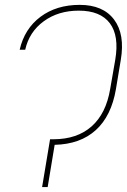

<svg xmlns="http://www.w3.org/2000/svg" viewBox="-20 -757 514 777"><path d="M186.5 -193.4H196.8Q292.5 -193.8 350.8 -245.6Q409.2 -297.4 425.8 -396.5L446.3 -514.6Q462.9 -611.8 424.6 -662.8Q386.2 -713.9 298.8 -713.9Q215.8 -713.9 157 -670.9Q98.1 -627.9 82 -555.7H59.6Q79.1 -640.6 143.8 -689Q208.5 -737.3 302.7 -737.3Q397 -737.3 441.7 -677.7Q486.3 -618.2 468.8 -514.6L449.2 -396.5Q430.7 -287.6 367.7 -230.5Q304.7 -173.3 201.2 -170.9L172.9 0H150.4L182.6 -193.4Z"/></svg>

Font: Inter Display Thin
Style: Italic
Weight: 100
Italic angle: -9.39999°
Designer: Rasmus Andersson
Foundry: rsms
Version: Version 4.000;git-a52131595